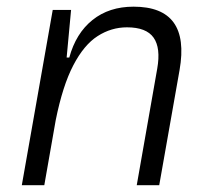

<svg xmlns="http://www.w3.org/2000/svg" viewBox="-20 -547 626 567"><path d="M44.4 0 135.7 -517.6H189.9L176.8 -377H184.6Q204.1 -448.7 253.2 -488Q302.2 -527.3 374.5 -527.3Q543 -527.3 510.3 -340.3L450.2 0H383.8L444.3 -344.2Q455.1 -405.3 433.6 -435.8Q412.1 -466.3 355 -466.3Q308.6 -466.3 268.3 -440.4Q228 -414.6 196.5 -354.2Q165 -293.9 144.5 -191.9L110.8 0Z"/></svg>

Font: Cascadia Code Light
Style: Italic
Weight: 300
Italic angle: -10°
Monospace: yes
Designer: Aaron Bell
Foundry: Saja Typeworks
Version: Version 2404.023; ttfautohint (v1.8.4)